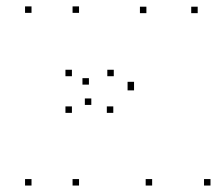

<svg xmlns="http://www.w3.org/2000/svg" viewBox="-20 -564 671 594"><path d="M224.5 -524.2V-544.2H204.5V-524.2ZM77.5 -524.2V-544.2H57.5V-524.2ZM77.5 10V-10H57.5V10ZM224.5 10V-10H204.5V10ZM255.1 -302.2V-322.2H235.1V-302.2ZM332 -328.2V-348.2H312V-328.2ZM202.5 -328.2V-348.2H182.5V-328.2ZM202.5 -214.8V-234.8H182.5V-214.8ZM330.5 -214.8V-234.8H310.5V-214.8ZM262.5 -239.4V-259.4H242.5V-239.4ZM450.7 10V-10H430.7V10ZM631.2 10V-10H611.2V10ZM394.7 -284.4V-304.4H374.7V-284.4ZM394.7 -290.9V-310.9H374.7V-290.9ZM591.6 -523.3V-543.3H571.6V-523.3ZM432.9 -523.3V-543.3H412.9V-523.3Z"/></svg>

Font: Monaspace Argon Dots Var
Style: Regular
Weight: 400
Designer: Riley Cran and the Lettermatic Team
Version: Version 1.100 (Monaspace Argon Dots)